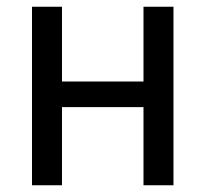

<svg xmlns="http://www.w3.org/2000/svg" viewBox="-20 -550 610 570"><path d="M75 -530H164V-308H406V-530H495V0H406V-232H164V0H75Z"/></svg>

Font: Golos UI
Style: Regular
Weight: 400
Designer: A.Korolkova, Vitaly Kuzmin
Foundry: ParaType Ltd
Version: Version 2.000